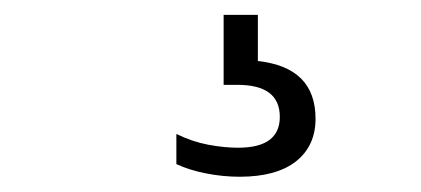

<svg xmlns="http://www.w3.org/2000/svg" viewBox="-20 -30 566 258"><path d="M302 207.5Q279.5 207.5 256.8 203Q234 198.5 217 190.5V150Q238.5 160.5 260 164.5Q281.5 168.5 300 168.5Q356 168.5 356 127Q356 84 299 84H280.5V-10H326.5V52Q404 60.5 404 129.5Q404 166 377.8 186.8Q351.5 207.5 302 207.5Z"/></svg>

Font: Encode Sans
Style: Regular
Weight: 400
Designer: Multiple Designers
Foundry: Impallari Type
Version: Version 3.002; ttfautohint (v1.8.3) -l 8 -r 50 -G 200 -x 14 